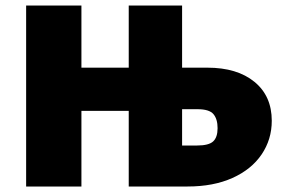

<svg xmlns="http://www.w3.org/2000/svg" viewBox="-20 -678 1036 698"><path d="M968 -239Q968 -171 931 -116.5Q894 -62 825 -31Q756 0 662 0H448V-275H276V0H75V-658H276V-432H448V-658H642V-432H734Q842 -432 905 -380.5Q968 -329 968 -239ZM771 -212Q771 -245 756 -263Q741 -281 698 -281H642V-149H696Q739 -149 755 -164Q771 -179 771 -212Z"/></svg>

Font: Ysabeau Heavy
Style: Regular
Weight: 800
Designer: Christian Thalmann (Catharsis Fonts)
Version: Version 0.003